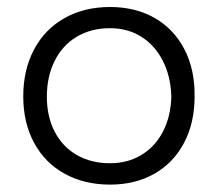

<svg xmlns="http://www.w3.org/2000/svg" viewBox="-20 -507 614 540"><path d="M45.4 -235.8Q45.4 -310.5 75.7 -367.7Q106 -424.8 161.4 -456.1Q216.8 -487.3 289.6 -487.3Q361.3 -487.3 415.5 -456.1Q469.7 -424.8 499 -367.7Q528.3 -310.5 527.3 -235.8Q527.3 -161.6 497.8 -105.5Q468.3 -49.3 414.6 -18.6Q360.8 12.2 289.6 12.2Q216.8 12.2 161.4 -18.6Q106 -49.3 75.7 -105.7Q45.4 -162.1 45.4 -235.8ZM461.9 -235.8Q460 -293 437.7 -336.4Q415.5 -379.9 377.2 -403.8Q338.9 -427.7 289.6 -427.7Q236.3 -427.7 196 -403.8Q155.8 -379.9 133.8 -335.9Q111.8 -292 111.8 -234.9Q111.8 -179.2 133.8 -136.7Q155.8 -94.2 196 -71Q236.3 -47.9 289.6 -47.9Q339.4 -47.9 377.9 -71.3Q416.5 -94.7 438.5 -137.2Q460.4 -179.7 461.9 -235.8Z"/></svg>

Font: Selawik Semilight
Style: Regular
Weight: 300
Designer: Aaron Bell
Foundry: Microsoft Corporation
Version: Version 1.01